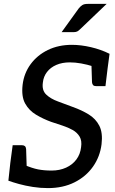

<svg xmlns="http://www.w3.org/2000/svg" viewBox="-20 -957 590 985"><path d="M226 8Q187 8 148.5 2Q110 -4 77.5 -13Q45 -22 23 -30L33 -122L105 -111Q145 -94 175.5 -88Q206 -82 245 -82Q286 -82 319 -97Q352 -112 372 -139Q392 -166 396 -202Q401 -235 388.5 -256Q376 -277 353 -290Q330 -303 301 -312.5Q272 -322 242 -332Q201 -347 165 -368.5Q129 -390 109 -426Q89 -462 96 -522Q103 -581 137 -627.5Q171 -674 225.5 -700.5Q280 -727 349 -727Q395 -727 446.5 -715Q498 -703 542 -681L532 -606L459 -616Q427 -626 396.5 -631.5Q366 -637 338 -637Q299 -637 269 -624Q239 -611 221 -587.5Q203 -564 200 -534Q194 -494 217 -472Q240 -450 277.5 -436.5Q315 -423 354 -408Q399 -392 435 -370Q471 -348 489.5 -312Q508 -276 501 -217Q493 -153 457 -102Q421 -51 362 -21.5Q303 8 226 8ZM449 -630 532 -606 521 -515H474Q463 -515 458 -520Q453 -525 452 -535ZM117 -98 33 -122 45 -212H93Q102 -212 107.5 -207.5Q113 -203 114 -192ZM430 -937H527L392 -808Q383 -799 376 -795.5Q369 -792 356 -792H296L384 -914Q393 -925 402.5 -931Q412 -937 430 -937Z"/></svg>

Font: Aleo Medium
Style: Italic
Weight: 500
Italic angle: -7°
Designer: Alessio Laiso
Foundry: Alessio Laiso
Version: Version 2.001;gftools[0.9.29]